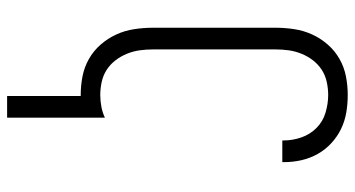

<svg xmlns="http://www.w3.org/2000/svg" viewBox="-249 -534 998 540"><g transform="rotate(90 250.0 -264.0)"><path d="M250 215V8H247Q221 8 195 3Q169 -2 146 -15Q123 -28 105.5 -48Q88 -68 77 -92Q66 -116 62 -142.5Q58 -169 58 -195V-540Q58 -566 62 -592.5Q66 -619 77 -643Q88 -667 105.5 -687Q123 -707 146 -720Q169 -733 195 -738Q221 -743 247 -743Q272 -743 296 -739Q320 -735 342 -724.5Q364 -714 382.5 -697Q401 -680 413 -658.5Q425 -637 430.5 -613Q436 -589 436 -564V-559H375V-563Q375 -588 366.5 -612.5Q358 -637 340 -655Q322 -673 297 -680.5Q272 -688 247 -688Q229 -688 210.5 -684Q192 -680 176.5 -670Q161 -660 149.5 -645Q138 -630 131 -612.5Q124 -595 121.5 -577Q119 -559 119 -540V-195Q119 -176 121.5 -158Q124 -140 131 -122.5Q138 -105 149.5 -90Q161 -75 176.5 -65Q192 -55 210.5 -51Q229 -47 247 -47Q263 -47 279.5 -50Q296 -53 311 -60V215Z"/></g></svg>

Font: Iosevka Term Curly Light
Style: Regular
Weight: 300
Designer: Belleve Invis
Foundry: Belleve Invis
Version: Version 32.3.0